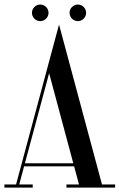

<svg xmlns="http://www.w3.org/2000/svg" viewBox="-42 -848 540 868"><path d="M139.9 -752.5C160.4 -752.5 177.4 -769.5 177.4 -790C177.4 -810.5 160.4 -827.5 139.9 -827.5C119.4 -827.5 102.4 -810.5 102.4 -790C102.4 -769.5 119.4 -752.5 139.9 -752.5ZM309.9 -752.5C330.4 -752.5 347.4 -769.5 347.4 -790C347.4 -810.5 330.4 -827.5 309.9 -827.5C289.4 -827.5 272.4 -810.5 272.4 -790C272.4 -769.5 289.4 -752.5 309.9 -752.5ZM224.9 -737 172.9 -544V-543.7L30.6 -14H-22.1V0H105.9V-14H44.9L66.9 -96H293.1L315.1 -14H258.4V0H478.4V-14H419.1ZM180.1 -517 289.3 -110H70.7Z"/></svg>

Font: Picaflor 36 pt
Style: Regular
Weight: 400
Designer: Ariel Martín Pérez
Foundry: Tunera Type Foundry
Version: Version 1.000;hotconv 1.0.109;makeotfexe 2.5.65596